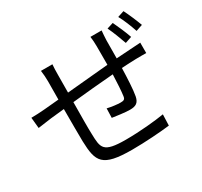

<svg xmlns="http://www.w3.org/2000/svg" viewBox="-165 -1013 1330 1264"><g transform="rotate(-30 500.0 -381.5)"><path d="M866 -619C852 -660 825 -722 807 -759L759 -744C778 -705 801 -645 816 -602ZM634 -753C637 -736 639 -701 639 -679V-538C534 -529 419 -518 323 -509L324 -642C324 -672 325 -699 327 -722H240C244 -692 246 -668 246 -639L245 -501C198 -497 159 -493 134 -491C98 -488 61 -486 31 -486L39 -404C66 -408 109 -414 140 -418L245 -429C245 -330 245 -225 246 -183C251 -25 273 28 502 28C602 28 723 19 789 11L792 -73C728 -62 605 -50 498 -50C326 -50 325 -87 322 -194C320 -232 321 -335 322 -437C420 -447 536 -458 638 -466C636 -404 632 -338 627 -305C624 -283 614 -279 590 -279C567 -279 525 -284 491 -292L489 -221C516 -217 584 -207 620 -207C665 -207 687 -220 696 -264C705 -310 709 -399 711 -472C754 -475 792 -476 821 -477C846 -477 883 -478 899 -477V-556C875 -555 847 -553 821 -551C789 -549 752 -547 713 -544C713 -587 714 -637 714 -681C715 -703 717 -737 719 -753ZM858 -775C879 -738 902 -680 917 -635L967 -652C952 -693 926 -754 907 -791Z"/></g></svg>

Font: Noto Sans CJK JP Regular
Style: Regular
Weight: 400
Designer: Ryoko NISHIZUKA (kana & ideographs); Paul D. Hunt (Latin, Greek & Cyrillic); Wenlong ZHANG (bopomofo); Sandoll Communica
Foundry: Adobe Systems Incorporated
Version: Version 1.001;PS 1.001;hotconv 1.0.78;makeotf.lib2.5.61930